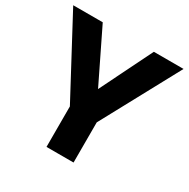

<svg xmlns="http://www.w3.org/2000/svg" viewBox="-160 -856 986 1002"><g transform="rotate(30 332.5 -355.0)"><path d="M178 -710H0L249 -244V0H412V-242L665 -710H486L331 -396Z"/></g></svg>

Font: FIGSv2-sans-serif ExtraBold
Style: Regular
Weight: 800
Designer: Matt McInerney, Pablo Impallari, Rodrigo Fuenzalida,Mirko Velimirovic
Foundry: Matt McInerney, Pablo Impallari, Rodrigo Fuenzalida
Version: Version 4.021;hotconv 1.0.109;makeotfexe 2.5.65596